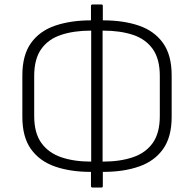

<svg xmlns="http://www.w3.org/2000/svg" viewBox="-20 -757 868 859"><path d="M385 12Q295 12 226 -12Q157 -36 118.5 -90Q80 -144 80 -234V-420Q80 -511 119 -565Q158 -619 227.5 -642.5Q297 -666 387 -666V-730Q387 -737 394 -737H434Q440 -737 440 -730V-666H441Q532 -666 601 -642.5Q670 -619 709 -565Q748 -511 748 -420V-234Q748 -144 709.5 -90Q671 -36 602 -12Q533 12 443 12H440V75Q440 82 434 82H394Q387 82 387 75V12ZM387 -34H388V-620H387Q311 -620 253.5 -601Q196 -582 164.5 -537.5Q133 -493 133 -417V-238Q133 -162 165 -117.5Q197 -73 254 -53.5Q311 -34 387 -34ZM441 -620H439V-34H441Q517 -34 574.5 -53.5Q632 -73 663.5 -117.5Q695 -162 695 -238V-417Q695 -493 663.5 -537.5Q632 -582 575 -601Q518 -620 441 -620Z"/></svg>

Font: Sofia Sans Light
Style: Regular
Weight: 300
Designer: Botio Nikoltchev, Ani Petrova
Foundry: lettersoup
Version: Version 4.100; ttfautohint (v1.8.3)